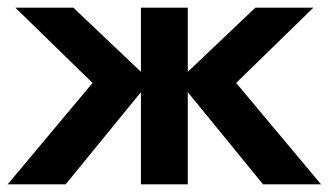

<svg xmlns="http://www.w3.org/2000/svg" viewBox="-20 -480 856 500"><path d="M171 -460 347 -293V-460H469V-293L645 -460H796L595 -264L816 0H665L469 -240V0H347V-240L151 0H0L221 -264L20 -460Z"/></svg>

Font: Jost* Semi
Style: Regular
Weight: 600
Version: Version 3.7